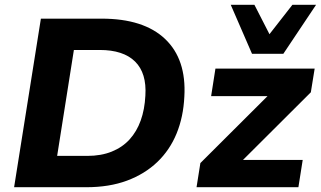

<svg xmlns="http://www.w3.org/2000/svg" viewBox="-20 -783 1342 803"><path d="M39 0 151 -705H405Q581 -705 670.5 -620Q760 -535 751 -379Q747 -294 718.5 -224.5Q690 -155 637.5 -105Q585 -55 511 -27.5Q437 0 341 0ZM219 -131H345Q403 -131 447.5 -149Q492 -167 522 -200Q552 -233 568.5 -279Q585 -325 588 -383Q594 -477 545 -525.5Q496 -574 397 -574H289ZM802 0 818 -101 1134 -416 1133 -381H863L881 -496H1296L1280 -397L959 -77L960 -114H1246L1228 0ZM1034 -558 945 -763H1044L1107 -640L1203 -763H1302L1165 -558Z"/></svg>

Font: Nunito Sans 10pt ExtraBold
Style: Italic
Weight: 800
Italic angle: -9°
Designer: Vernon Adams
Foundry: Vernon Adams
Version: Version 3.101;gftools[0.9.27]